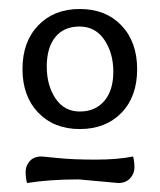

<svg xmlns="http://www.w3.org/2000/svg" viewBox="-20 -663 355 427"><path d="M243 -256 155 -264Q90 -264 40 -256Q37 -268 37 -281Q37 -294 46 -304.5Q55 -315 73 -315Q75 -315 109 -311.5Q143 -308 192.5 -308Q242 -308 276 -315Q279 -304 279 -290.5Q279 -277 269.5 -266.5Q260 -256 243 -256ZM285 -509Q285 -448 250 -412Q215 -376 157.5 -376Q100 -376 65 -412.5Q30 -449 30 -509.5Q30 -570 65 -606.5Q100 -643 157.5 -643Q215 -643 250 -606.5Q285 -570 285 -509ZM157.5 -415Q192 -415 212 -438.5Q232 -462 232 -503.5Q232 -545 212 -574.5Q192 -604 157 -604Q122 -604 103 -580.5Q84 -557 84 -515Q84 -473 103.5 -444Q123 -415 157.5 -415Z"/></svg>

Font: Overlock
Style: Regular
Weight: 400
Designer: Dario Muhafara
Foundry: Dario Manuel Muhafara
Version: Version 1.001